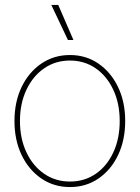

<svg xmlns="http://www.w3.org/2000/svg" viewBox="-20 -755 570 784"><path d="M265.6 8.8Q199.7 8.8 148.4 -26.4Q97.2 -61.5 68.1 -122.3Q39.1 -183.1 39.1 -260.7Q39.1 -338.9 68.1 -399.4Q97.2 -460 148.4 -495.1Q199.7 -530.3 265.6 -530.3Q331.5 -530.3 382.3 -495.1Q433.1 -460 462.2 -399.4Q491.2 -338.9 491.2 -260.7Q491.2 -183.1 462.4 -122.3Q433.6 -61.5 382.6 -26.4Q331.5 8.8 265.6 8.8ZM265.6 -13.7Q325.2 -13.7 371.1 -45.4Q417 -77.1 442.9 -133.1Q468.8 -189 468.8 -260.7Q468.8 -332.5 442.6 -388.4Q416.5 -444.3 370.6 -476.1Q324.7 -507.8 265.6 -507.8Q206.5 -507.8 160.4 -476.1Q114.3 -444.3 87.9 -388.4Q61.5 -332.5 61.5 -260.7Q61.5 -189 87.9 -133.1Q114.3 -77.1 160.4 -45.4Q206.5 -13.7 265.6 -13.7ZM257.3 -591.8 189.5 -734.9H217.8L279.8 -591.8Z"/></svg>

Font: Inter 28pt Thin
Style: Regular
Weight: 250
Designer: Rasmus Andersson
Foundry: rsms
Version: Version 4.001;git-66647c0bb